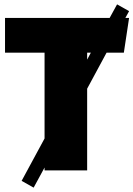

<svg xmlns="http://www.w3.org/2000/svg" viewBox="-20 -780 611 879"><path d="M571 -729 516 -760 482 -698H3V-539H184V-146L79 48L134 79L184 -13V0H379V-374L468 -539H547L571 -698H554ZM379 -507V-539H396Z"/></svg>

Font: Fira Sans Ultra
Style: Regular
Weight: 950
Designer: Carrois Corporate & Edenspiekermann AG
Foundry: Carrois Corporate GbR & Edenspiekermann AG
Version: Version 4.203;PS 004.203;hotconv 1.0.88;makeotf.lib2.5.64775